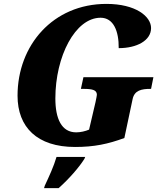

<svg xmlns="http://www.w3.org/2000/svg" viewBox="-20 -744 836 985"><path d="M365 10C463 10 534 -5 618 -36L660 -234C669 -281 707 -288 751 -288H755L767 -348H408L395 -288H410C452 -288 477 -283 477 -258C477 -253 474 -240 470 -220L437 -79C418 -71 394 -65 371 -65C295 -65 264 -136 264 -239C264 -455 366 -653 496 -653C562 -653 590 -585 589 -497C682 -497 755 -536 755 -600C755 -660 676 -724 526 -724C252 -724 70 -512 70 -253C70 -91 171 10 365 10ZM210 208 206 221H281C334 174 387 113 413 71L417 61H270C256 109 232 161 210 208Z"/></svg>

Font: Noto Serif SemiCondensed Black
Style: Italic
Weight: 900
Width: 4
Italic angle: -12°
Designer: Monotype Design Team
Foundry: Monotype Imaging Inc.
Version: Version 2.014